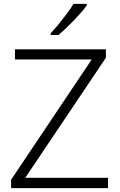

<svg xmlns="http://www.w3.org/2000/svg" viewBox="-20 -968 615 988"><path d="M536 0H37V-43L452 -662H57V-714H525V-671L110 -53H536ZM426 -940Q415 -924 398 -904.5Q381 -885 361 -864Q341 -843 320.5 -823.5Q300 -804 281 -788H241V-797Q260 -817 282 -844Q304 -871 325 -899Q346 -927 358 -948H426Z"/></svg>

Font: Noto Sans Khmer Light
Style: Regular
Weight: 300
Version: Version 2.003